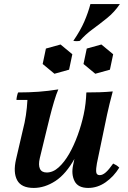

<svg xmlns="http://www.w3.org/2000/svg" viewBox="-20 -910 629 945"><path d="M146 15Q85 15 64.5 -23Q44 -61 59 -126L92 -268Q102 -306 107.5 -343Q113 -380 115 -418H61Q61 -425 63.5 -436.5Q66 -448 69 -455Q123 -455 170.5 -458.5Q218 -462 267 -470Q257 -447 246 -410Q235 -373 225.5 -335Q216 -297 209 -268L176 -132Q168 -98 176.5 -79.5Q185 -61 210 -61Q241 -61 269 -86.5Q297 -112 320.5 -153Q344 -194 362.5 -245Q381 -296 392 -347H422Q393 -212 349 -132.5Q305 -53 252.5 -19Q200 15 146 15ZM414 15Q364 15 347 -18.5Q330 -52 340 -98L392 -347Q398 -375 401 -401.5Q404 -428 405 -455Q439 -455 470.5 -456Q502 -457 535 -460Q526 -427 519.5 -400Q513 -373 507 -346L457 -106Q452 -79 453.5 -63.5Q455 -48 471 -48Q485 -48 500.5 -61.5Q516 -75 537 -105Q546 -101 553 -96.5Q560 -92 567 -85Q540 -41 500 -13Q460 15 414 15ZM278 -691 336 -643 320 -567 248 -547 190 -595 206 -671ZM479 -691 537 -643 521 -567 449 -547 391 -595 407 -671ZM570 -890Q543 -850 507 -821Q471 -792 435.5 -766Q400 -740 373 -709Q357 -706 341 -709Q376 -760 395 -804Q414 -848 425 -890Z"/></svg>

Font: Poltawski Nowy SemiBold
Style: Italic
Weight: 600
Italic angle: -12°
Version: Version 1.001;gftools[0.9.25]